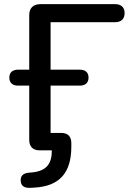

<svg xmlns="http://www.w3.org/2000/svg" viewBox="-20 -725 629 926"><path d="M143 180C266 174 324 110 324 -18V-35C324 -67 307 -84 275 -84H224V-312H365C392 -312 407 -326 407 -351C407 -375 392 -389 365 -389H224V-618H535C565 -618 581 -634 581 -662C581 -689 565 -705 535 -705H175C140 -705 121 -686 121 -652V-389H67C40 -389 25 -375 25 -351C25 -326 40 -312 67 -312H121V-50C121 -18 139 0 170 0H230C230 67 203 101 130 107L118 108C88 111 78 127 80 148C81 171 97 182 124 181Z"/></svg>

Font: Nunito SemiBold
Style: Regular
Weight: 600
Designer: Vernon Adams
Foundry: Vernon Adams
Version: Version 3.602